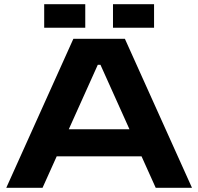

<svg xmlns="http://www.w3.org/2000/svg" viewBox="-20 -901 951 921"><path d="M10 0 332 -715H579L901 0H727L659 -151H252L184 0ZM310 -281H601L462 -590H449ZM192 -768V-881H389V-768ZM522 -768V-881H719V-768Z"/></svg>

Font: Zen Dots
Style: Regular
Weight: 400
Designer: Yoshimichi Ohira
Foundry: A-1 Corp ZenFonts
Version: Version 1.000; ttfautohint (v1.8.3)